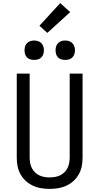

<svg xmlns="http://www.w3.org/2000/svg" viewBox="-20 -1209 640 1237"><path d="M300 8Q272 8 244.5 3.5Q217 -1 191.5 -13Q166 -25 145.5 -44Q125 -63 111.5 -87.5Q98 -112 93 -139.5Q88 -167 88 -195V-735H171V-195Q171 -178 174 -160.5Q177 -143 184.5 -127.5Q192 -112 204.5 -99.5Q217 -87 232.5 -79.5Q248 -72 265.5 -69Q283 -66 300 -66Q317 -66 334.5 -69Q352 -72 367.5 -79.5Q383 -87 395.5 -99.5Q408 -112 415.5 -127.5Q423 -143 426 -160.5Q429 -178 429 -195V-735H512V-195Q512 -167 507 -139.5Q502 -112 488.5 -87.5Q475 -63 454.5 -44Q434 -25 408.5 -13Q383 -1 355.5 3.5Q328 8 300 8ZM400 -823Q387 -823 375 -826.5Q363 -830 354 -839Q345 -848 341.5 -860Q338 -872 338 -885Q338 -898 341.5 -910Q345 -922 354 -931Q363 -940 375 -944Q387 -948 400 -948Q413 -948 425 -944Q437 -940 446 -931Q455 -922 459 -910Q463 -898 463 -885Q463 -872 459 -860Q455 -848 446 -839Q437 -830 425 -826.5Q413 -823 400 -823ZM200 -823Q187 -823 175 -826.5Q163 -830 154 -839Q145 -848 141.5 -860Q138 -872 138 -885Q138 -898 141.5 -910Q145 -922 154 -931Q163 -940 175 -944Q187 -948 200 -948Q213 -948 225 -944Q237 -940 246 -931Q255 -922 259 -910Q263 -898 263 -885Q263 -872 259 -860Q255 -848 246 -839Q237 -830 225 -826.5Q213 -823 200 -823ZM285 -997 234 -1043 368 -1189 432 -1131Z"/></svg>

Font: Zed Sans Extended
Style: Regular
Weight: 400
Width: 7
Designer: Belleve Invis
Foundry: Belleve Invis
Version: Version 1.0.0; ttfautohint (v1.8.4)